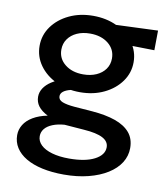

<svg xmlns="http://www.w3.org/2000/svg" viewBox="-82 -580 763 874"><g transform="rotate(10 299.0 -142.5)"><path d="M271.5 225Q216 225 171.5 215.2Q127 205.5 95.8 187Q64.5 168.5 48 142.5Q31.5 116.5 31.5 84.5Q31.5 59 45.2 36.5Q59 14 86.2 -2.2Q113.5 -18.5 153 -26.5Q123.5 -41.5 109.2 -60.5Q95 -79.5 95 -104Q95 -125 107.2 -143.8Q119.5 -162.5 142.2 -177.2Q165 -192 196 -201.5Q227 -211 264.5 -212.5L288.5 -164.5Q257.5 -165 235.8 -159.8Q214 -154.5 202.2 -145.2Q190.5 -136 190.5 -123Q190.5 -106 210 -98.2Q229.5 -90.5 265 -87.5L350 -81Q412.5 -76 456.8 -60.5Q501 -45 524.8 -17Q548.5 11 548.5 54Q548.5 90.5 528.8 121.8Q509 153 472.2 176Q435.5 199 384.5 212Q333.5 225 271.5 225ZM282.5 149Q357 149 399.8 126.8Q442.5 104.5 442.5 69Q442.5 42 414 27Q385.5 12 327 8L236 1Q204 3.5 180.8 13Q157.5 22.5 145.5 37.5Q133.5 52.5 133.5 71.5Q133.5 94.5 151.5 112Q169.5 129.5 203 139.2Q236.5 149 282.5 149ZM279 -157Q217 -157 167.8 -180.5Q118.5 -204 90 -244Q61.5 -284 61.5 -333.5Q61.5 -383 90.2 -423Q119 -463 168.2 -486.5Q217.5 -510 279 -510Q340.5 -510 389.5 -486.5Q438.5 -463 467.2 -423Q496 -383 496 -333.5Q496 -284.5 467.5 -244.5Q439 -204.5 390 -180.8Q341 -157 279 -157ZM279 -239.5Q313 -239.5 339.5 -251.2Q366 -263 381 -284.2Q396 -305.5 396 -333.5Q396 -375.5 363.2 -401.8Q330.5 -428 279 -428Q244.5 -428 218.2 -416Q192 -404 177 -382.8Q162 -361.5 162 -333.5Q162 -292 194.8 -265.8Q227.5 -239.5 279 -239.5ZM356 -408 315 -484.5 580.5 -495 579.5 -404Z"/></g></svg>

Font: Geologica Cursive
Style: Regular
Weight: 400
Designer: Sindre Bremnes, Frode Helland
Foundry: Monokrom Skriftforlag AS
Version: Version 1.010;gftools[0.9.28]